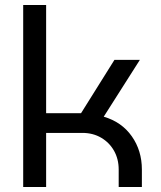

<svg xmlns="http://www.w3.org/2000/svg" viewBox="-20 -750 647 770"><path d="M73 0V-730H165V-296H305L439 -510H541L396 -282Q468 -261 508.5 -203.5Q549 -146 549 -70V0H456V-70Q456 -112 437.5 -145Q419 -178 386 -197.5Q353 -217 310 -217H165V0Z"/></svg>

Font: MuseoModerno
Style: Regular
Weight: 400
Designer: Pablo Cosgaya, Héctor Gatti, Marcela Romero, and the Authors of The MuseoModerno Project.
Foundry: Omnibus-Type Team
Version: Version 1.001